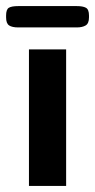

<svg xmlns="http://www.w3.org/2000/svg" viewBox="-35 -610 312 630"><path d="M60 0V-448H182V0ZM25 -520Q5 -520 -5 -526.5Q-15 -533 -15 -553V-559Q-15 -579 -6 -584.5Q3 -590 25 -590H217Q237 -590 247 -584.5Q257 -579 257 -559V-553Q257 -533 246 -526.5Q235 -520 217 -520Z"/></svg>

Font: Goldman
Style: Regular
Weight: 400
Designer: Jaikishan Patel
Version: Version 1.000; ttfautohint (v1.8.3)